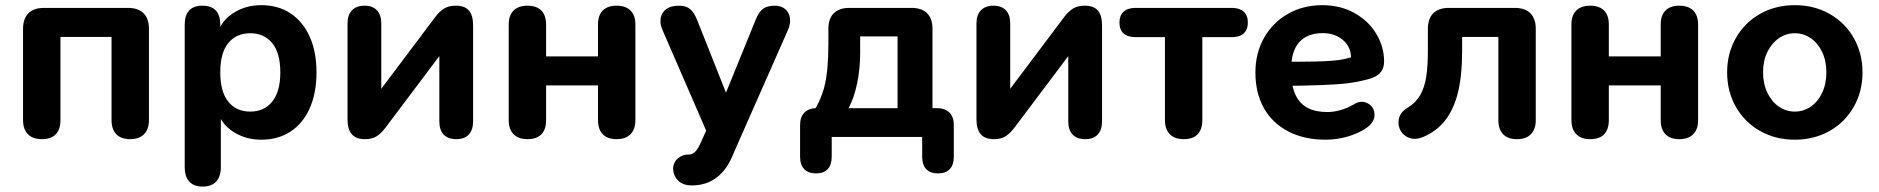

<svg xmlns="http://www.w3.org/2000/svg" viewBox="-20 -520 7134 729"><path d="M67.5 -64V-410.8Q67.5 -449.3 88 -469.7Q108.4 -490 146.7 -490H466.3Q504.8 -490 525.1 -469.7Q545.5 -449.3 545.5 -410.8V-64Q545.5 -28.9 526.8 -10.2Q508.2 8.4 474.1 8.4Q440 8.4 421.7 -10.2Q403.5 -28.9 403.5 -64V-379.7H209.5V-64Q209.5 -28.9 191.8 -10.2Q174 8.4 138.9 8.4Q104.8 8.4 86.2 -10.2Q67.5 -28.9 67.5 -64Z M681.3 114.8V-426.8Q681.3 -461.9 698.2 -480.2Q715 -498.4 748.3 -498.4Q782.4 -498.4 799.4 -480.2Q816.3 -461.9 816.3 -426.8V-355.4L805.3 -391.5Q819.9 -440.5 865.9 -470.5Q911.9 -500.4 972.3 -500.4Q1036.1 -500.4 1083 -469.3Q1129.9 -438.2 1155.8 -380.9Q1181.7 -323.6 1181.7 -245.4Q1181.7 -167.2 1156.2 -109.5Q1130.7 -51.8 1083.4 -20.7Q1036.1 10.4 972.3 10.4Q913.1 10.4 867.7 -18.4Q822.3 -47.1 806.5 -94.5H818.5V114.8Q818.5 150.1 801 169.2Q783.4 188.4 749.5 188.4Q715.6 188.4 698.5 169.2Q681.3 150.1 681.3 114.8ZM1044.3 -245.4Q1044.3 -318.9 1013.5 -356.3Q982.8 -393.8 930.3 -393.8Q877 -393.8 846.7 -356.3Q816.3 -318.9 816.3 -245.4Q816.3 -171.9 846.7 -134.1Q877 -96.3 930.3 -96.3Q982.8 -96.3 1013.5 -134.1Q1044.3 -171.9 1044.3 -245.4Z M1299.5 -67.4V-430.7Q1299.5 -463.3 1316.5 -480.9Q1333.4 -498.4 1364.1 -498.4Q1394.8 -498.4 1411.2 -480.9Q1427.7 -463.3 1427.7 -430.7V-147.5H1401.1L1630.9 -453.1Q1645.7 -473.6 1663.7 -486Q1681.8 -498.4 1711.3 -498.4Q1744.4 -498.4 1760.3 -480.2Q1776.3 -461.9 1776.3 -423.4V-59.4Q1776.3 -26.7 1759.8 -9.1Q1743.4 8.4 1712.7 8.4Q1681 8.4 1664.6 -9.1Q1648.1 -26.7 1648.1 -59.4V-343.4H1675.5L1444.9 -36.9Q1429.3 -15.7 1411.6 -3.6Q1394 8.4 1365.3 8.4Q1332.2 8.4 1315.9 -10.2Q1299.5 -28.9 1299.5 -67.4Z M1911.5 -64V-426.8Q1911.5 -461.9 1930.2 -480.2Q1948.8 -498.4 1982.9 -498.4Q2017 -498.4 2035.3 -480.2Q2053.5 -461.9 2053.5 -426.8V-305.9H2250.5V-426.8Q2250.5 -461.9 2268.7 -480.2Q2287 -498.4 2321.1 -498.4Q2355.2 -498.4 2373.8 -480.2Q2392.5 -461.9 2392.5 -426.8V-64Q2392.5 -28.9 2373.8 -10.2Q2355.2 8.4 2321.1 8.4Q2287 8.4 2268.7 -10.2Q2250.5 -28.9 2250.5 -64V-195.7H2053.5V-64Q2053.5 -28.9 2035.8 -10.2Q2018 8.4 1982.9 8.4Q1948.8 8.4 1930.2 -10.2Q1911.5 -28.9 1911.5 -64Z M2586.2 67Q2590.6 66.8 2596.4 66.8Q2606.7 66.8 2616.9 58.4Q2627.1 50 2636.5 30.4L2640.7 21.6L2674.1 -52.6V5.6L2495.6 -405.6Q2484.6 -430.3 2488.5 -451.5Q2492.4 -472.8 2510 -485.6Q2527.7 -498.4 2558 -498.4Q2584 -498.4 2599.8 -486Q2615.5 -473.6 2628 -441.5L2751.9 -129.3H2720.7L2848.2 -442.7Q2860.7 -474.6 2877.1 -486.5Q2893.5 -498.4 2922.6 -498.4Q2946.1 -498.4 2961.2 -485.5Q2976.3 -472.6 2979.3 -451.3Q2982.2 -430.1 2971.9 -406.4L2769.9 51.3L2764.4 63.9Q2742.1 121.8 2702.5 152.9Q2663 184 2606.8 184Q2574.7 184 2556.5 167.4Q2538.4 150.8 2535.9 125.2Q2534.9 111 2540.8 98.4Q2546.7 85.9 2558.5 77.7Q2570.3 69.4 2586.2 67Z M3017.8 75.2V-44.7Q3017.8 -76 3034.5 -92.7Q3051.3 -109.5 3082.6 -109.5H3141.6L3057.6 -79.8Q3094.8 -131.4 3110.1 -191.2Q3125.3 -251.1 3125.3 -352.9V-410.8Q3125.3 -449.3 3145.8 -469.7Q3166.3 -490 3204.6 -490H3441.3Q3479.8 -490 3500.1 -469.7Q3520.5 -449.3 3520.5 -410.8V-43.5L3454.5 -109.5H3536.7Q3568 -109.5 3584.8 -92.7Q3601.5 -76 3601.5 -44.7V75.2Q3601.5 105.7 3586.2 122.1Q3570.8 138.4 3541.5 138.4Q3512 138.4 3496.7 122.1Q3481.4 105.7 3481.4 75.2V0H3137.9V75.2Q3137.9 105.7 3122.7 122.1Q3107.4 138.4 3078.8 138.4Q3049.5 138.4 3033.6 122.1Q3017.8 105.7 3017.8 75.2ZM3387.9 -109.3V-381.7H3245.9V-317.7Q3245.9 -258.6 3234.4 -203.5Q3222.9 -148.4 3202 -109.3Z M3687.5 -67.4V-430.7Q3687.5 -463.3 3704.5 -480.9Q3721.4 -498.4 3752.1 -498.4Q3782.8 -498.4 3799.2 -480.9Q3815.7 -463.3 3815.7 -430.7V-147.5H3789.1L4018.9 -453.1Q4033.7 -473.6 4051.7 -486Q4069.8 -498.4 4099.3 -498.4Q4132.4 -498.4 4148.3 -480.2Q4164.3 -461.9 4164.3 -423.4V-59.4Q4164.3 -26.7 4147.8 -9.1Q4131.4 8.4 4100.7 8.4Q4069 8.4 4052.6 -9.1Q4036.1 -26.7 4036.1 -59.4V-343.4H4063.5L3832.9 -36.9Q3817.3 -15.7 3799.6 -3.6Q3782 8.4 3753.3 8.4Q3720.2 8.4 3703.9 -10.2Q3687.5 -28.9 3687.5 -67.4Z M4403.1 -64V-378.9H4290.8Q4261.7 -378.9 4246 -393.2Q4230.4 -407.4 4230.4 -434.5Q4230.4 -460.7 4246 -475.4Q4261.7 -490 4290.8 -490H4657.5Q4686.6 -490 4702.2 -475.8Q4717.9 -461.5 4717.9 -434.5Q4717.9 -407.4 4702.2 -393.2Q4686.6 -378.9 4657.5 -378.9H4545.1V-64Q4545.1 -28.9 4527.4 -10.2Q4509.6 8.4 4474.5 8.4Q4440.4 8.4 4421.8 -10.2Q4403.1 -28.9 4403.1 -64Z M4746.6 -244.8Q4746.6 -318.8 4779.8 -377Q4813 -435.2 4870.8 -467.8Q4928.5 -500.4 5000.5 -500.4Q5069.3 -500.4 5123 -470.4Q5176.6 -440.4 5205.9 -391Q5235.2 -341.7 5235.2 -287.5Q5235.2 -262.8 5224.3 -248.4Q5213.3 -234 5195.7 -226.5Q5178.1 -219 5149.5 -213L5135.5 -210Q5098 -202.8 5052.9 -199.8Q5007.7 -196.8 4930.4 -195Q4898.1 -194.8 4862.3 -194L4865.8 -285.5H4896.5Q4983.5 -285.5 5035.9 -289.2Q5088.3 -292.8 5126.1 -308.4L5109.5 -295.2Q5111.7 -338.7 5080.8 -366.5Q5049.8 -394.2 5002.6 -394.2Q4944.5 -394.2 4913.6 -360.5Q4882.8 -326.8 4882.8 -260.6V-247.3Q4882.8 -192.4 4899.5 -158.5Q4916.3 -124.6 4946.3 -109.6Q4976.2 -94.6 5018.8 -94.6Q5044.2 -94.6 5069.9 -102Q5095.6 -109.4 5121.5 -124.4Q5149.5 -141.1 5174.1 -127.1Q5198.7 -113.1 5198.9 -84.2Q5199.1 -55.3 5166.6 -33.2Q5137 -13 5096.5 -1.4Q5056 10.2 5014.3 10.4Q4932.6 10.6 4871.8 -20.8Q4811.1 -52.2 4778.8 -109.7Q4746.6 -167.2 4746.6 -244.8Z M5669.1 -64V-379.7H5531.5V-324Q5531.5 -234.7 5516.1 -170.5Q5500.7 -106.4 5467.8 -63.9Q5435 -21.4 5383.2 0.2Q5344.7 15.8 5317.1 -3.5Q5289.4 -22.9 5289.9 -56.9Q5290.4 -90.9 5325.3 -111.5Q5354.6 -129.1 5371.7 -157.9Q5388.7 -186.8 5395.1 -227.9Q5401.5 -269 5401.5 -328.6V-410.8Q5401.5 -449.3 5422 -469.7Q5442.4 -490 5480.7 -490H5731.9Q5770.4 -490 5790.7 -469.7Q5811.1 -449.3 5811.1 -410.8V-64Q5811.1 -28.9 5792.4 -10.2Q5773.8 8.4 5739.7 8.4Q5705.6 8.4 5687.3 -10.2Q5669.1 -28.9 5669.1 -64Z M5946.5 -64V-426.8Q5946.5 -461.9 5965.2 -480.2Q5983.8 -498.4 6017.9 -498.4Q6052 -498.4 6070.3 -480.2Q6088.5 -461.9 6088.5 -426.8V-305.9H6285.5V-426.8Q6285.5 -461.9 6303.7 -480.2Q6322 -498.4 6356.1 -498.4Q6390.2 -498.4 6408.8 -480.2Q6427.5 -461.9 6427.5 -426.8V-64Q6427.5 -28.9 6408.8 -10.2Q6390.2 8.4 6356.1 8.4Q6322 8.4 6303.7 -10.2Q6285.5 -28.9 6285.5 -64V-195.7H6088.5V-64Q6088.5 -28.9 6070.8 -10.2Q6053 8.4 6017.9 8.4Q5983.8 8.4 5965.2 -10.2Q5946.5 -28.9 5946.5 -64Z M6537.7 -245.4Q6537.7 -317.4 6570.9 -375.7Q6604 -434 6662.6 -467.2Q6721.3 -500.4 6794.7 -500.4Q6868.1 -500.4 6926.8 -467.2Q6985.4 -434 7018.5 -375.7Q7051.7 -317.4 7051.7 -245.4Q7051.7 -172.6 7018.5 -114.3Q6985.4 -56 6926.8 -22.8Q6868.1 10.4 6794.7 10.4Q6721.3 10.4 6662.6 -22.8Q6604 -56 6570.9 -114.3Q6537.7 -172.6 6537.7 -245.4ZM6914.5 -245.4Q6914.5 -289.3 6898.3 -323Q6882.2 -356.6 6854.8 -375.2Q6827.5 -393.8 6794.7 -393.8Q6762 -393.8 6734.6 -375.2Q6707.3 -356.6 6690.7 -323Q6674.1 -289.3 6674.1 -245.4Q6674.1 -201.5 6690.7 -167.4Q6707.3 -133.4 6734.6 -114.8Q6762 -96.3 6794.7 -96.3Q6827.5 -96.3 6854.8 -114.8Q6882.2 -133.4 6898.3 -167.4Q6914.5 -201.5 6914.5 -245.4Z"/></svg>

Font: SN Pro Thin
Style: Regular
Weight: 200
Designer: Tobias Whetton
Foundry: Supernotes
Version: Version 1.003;Glyphs 3.3 (3324)